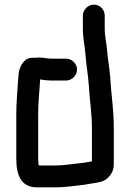

<svg xmlns="http://www.w3.org/2000/svg" viewBox="-20 -775 559 825"><path d="M264 -523H200C180 -523 166 -528 147 -528C144 -527 140 -527 135 -527H120C105 -527 93 -522 84 -512C64 -491 60 -468 58 -433C55 -383 50 -337 50 -282V-93C50 -23 70 30 139 30H219C263 30 300 23 341 19C366 14 391 12 414 6C443 -2 469 -32 469 -67V-226C469 -305 457 -375 453 -450C450 -484 444 -517 441 -550C439 -586 430 -615 430 -651V-708C430 -733 410 -755 384 -755C358 -755 336 -733 336 -708V-652C336 -613 344 -580 347 -543C350 -497 359 -452 362 -404C365 -347 375 -288 375 -226V-82C352 -77 333 -74 308 -72C278 -69 252 -64 219 -64H147C146 -65 146 -66 146 -67C145 -71 145 -75 145 -80C144 -84 144 -88 144 -93V-282C144 -334 149 -378 152 -425C152 -428 152 -431 153 -434C165 -431 185 -429 200 -429H264C289 -429 311 -451 311 -476C311 -501 289 -523 264 -523Z"/></svg>

Font: Electronic
Style: ExBlk
Weight: 900
Version: Version 1.011